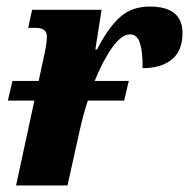

<svg xmlns="http://www.w3.org/2000/svg" viewBox="-20 -566 577 586"><path d="M4 -259 18 -319H98L113 -389Q117 -406 120 -423Q123 -440 123 -455Q123 -481 89 -481H66L78 -536H290L271 -415H276Q310 -481 346 -513.5Q382 -546 437 -546Q537 -546 537 -465Q537 -411 504.5 -384.5Q472 -358 415 -358Q416 -406 407.5 -433.5Q399 -461 377 -461Q351 -461 322.5 -421Q294 -381 269 -319H373L359 -259H248Q234 -216 224 -171L186 0H29L85 -259Z"/></svg>

Font: Noto Serif Condensed ExtraBold
Style: Italic
Weight: 800
Width: 3
Italic angle: -12°
Designer: Monotype Design Team
Foundry: Monotype Imaging Inc.
Version: Version 2.014; ttfautohint (v1.8.4.7-5d5b)